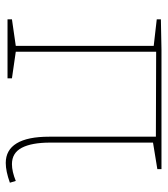

<svg xmlns="http://www.w3.org/2000/svg" viewBox="22 -584 568 651"><g transform="rotate(90 305.5 -258.0)"><path d="M45 0V-15L142 -29L135 -21V-502L141 -495L45 -506V-520L147 -522H553V-508L455 -492L463 -499V-145Q463 -82 480.5 -48.5Q498 -15 536 -15Q561 -15 593 -28L599 -8Q560 6 532 6Q488 6 465.5 -31Q443 -68 443 -141V-512L452 -503L147 -504L155 -512V-21L148 -29L245 -15V0Z"/></g></svg>

Font: Bitter Thin
Style: Regular
Weight: 100
Designer: Sol Matas, and Bitter project Authors
Foundry: Sol Matas
Version: Version 2.002